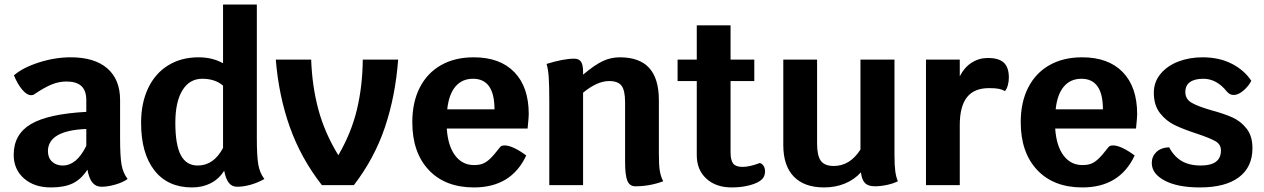

<svg xmlns="http://www.w3.org/2000/svg" viewBox="-20 -811 5536 841"><path d="M539 -27Q518 -12 485 -2.5Q452 7 425 7Q400 7 385 -11Q370 -29 363 -68Q336 -26 299 -8Q262 10 203 10Q130 10 85 -29.5Q40 -69 40 -133Q40 -223 115.5 -267.5Q191 -312 358 -321V-373Q358 -414 336.5 -434Q315 -454 271 -454Q239 -454 207.5 -441.5Q176 -429 130 -398Q125 -394 116 -394Q98 -394 77.5 -418Q57 -442 41 -481Q80 -515 150.5 -537.5Q221 -560 290 -560Q394 -560 450 -511.5Q506 -463 506 -373V-207Q506 -125 512.5 -89Q519 -53 539 -27ZM358 -172V-246Q275 -243 232.5 -218.5Q190 -194 190 -149Q190 -120 208 -103Q226 -86 255 -86Q285 -86 310.5 -107Q336 -128 358 -172Z M1138 -27Q1110 -11 1078.5 -2Q1047 7 1019 7Q996 7 982.5 -10Q969 -27 962 -63Q939 -27 903 -8.5Q867 10 821 10Q715 10 656.5 -64.5Q598 -139 598 -273Q598 -360 629 -425Q660 -490 717 -525Q774 -560 850 -560Q910 -560 957 -534V-791H1105V-207Q1105 -126 1111.5 -89.5Q1118 -53 1138 -27ZM957 -163V-436Q922 -466 866 -466Q810 -466 779 -415.5Q748 -365 748 -273Q748 -177 772 -131.5Q796 -86 846 -86Q916 -86 957 -163Z M1724 -550Q1712 -390 1666 -253.5Q1620 -117 1530 0H1390Q1298 -118 1249.5 -254.5Q1201 -391 1188 -550H1343Q1347 -434 1374.5 -331.5Q1402 -229 1462 -131Q1519 -229 1543.5 -331.5Q1568 -434 1569 -550Z M2291 -248H1937Q1942 -172 1973.5 -130Q2005 -88 2056 -88Q2079 -88 2094.5 -94Q2110 -100 2126.5 -115.5Q2143 -131 2170 -166Q2175 -174 2191 -174Q2208 -174 2232.5 -162.5Q2257 -151 2285 -130Q2220 10 2056 10Q1930 10 1858 -66.5Q1786 -143 1786 -276Q1786 -363 1818.5 -427Q1851 -491 1911.5 -525.5Q1972 -560 2055 -560Q2170 -560 2233 -495Q2296 -430 2296 -311Q2296 -297 2291 -248ZM2146 -332Q2146 -466 2052 -466Q2004 -466 1975 -432Q1946 -398 1939 -332Z M2885 -17Q2826 5 2763 5Q2738 5 2728 -19Q2718 -43 2718 -102V-363Q2718 -415 2702.5 -435.5Q2687 -456 2648 -456Q2596 -456 2534 -405V0H2386V-370Q2386 -437 2383.5 -473Q2381 -509 2374 -531Q2448 -554 2495 -554Q2516 -554 2525 -540.5Q2534 -527 2534 -496V-484Q2585 -527 2620.5 -543.5Q2656 -560 2695 -560Q2781 -560 2823.5 -513.5Q2866 -467 2866 -372V-138Q2866 -88 2870 -63Q2874 -38 2885 -17Z M3331 -60Q3331 -39 3318 -26Q3302 -10 3265.5 0Q3229 10 3185 10Q3116 10 3074 -28.5Q3032 -67 3032 -131V-456H2948V-550H3032V-700H3180V-550H3284V-456H3180V-144Q3180 -109 3191.5 -94.5Q3203 -80 3232 -80Q3264 -80 3308 -97Q3319 -94 3325 -84Q3331 -74 3331 -60Z M3913 -17Q3893 -7 3865 -1Q3837 5 3812 5Q3783 5 3769 -9Q3755 -23 3751 -56Q3722 -24 3680.5 -7Q3639 10 3590 10Q3503 10 3457 -37.5Q3411 -85 3411 -175V-550H3559V-182Q3559 -129 3575.5 -106.5Q3592 -84 3632 -84Q3703 -84 3749 -156V-550H3898V-133Q3898 -87 3901.5 -61Q3905 -35 3913 -17Z M4399 -471Q4399 -454 4394.5 -437.5Q4390 -421 4382 -412Q4370 -419 4355 -422Q4340 -425 4312 -425Q4247 -425 4215.5 -385Q4184 -345 4184 -263V0H4036V-550H4184V-477Q4204 -516 4236 -536.5Q4268 -557 4307 -557Q4355 -557 4377 -536.5Q4399 -516 4399 -471Z M4956 -248H4602Q4607 -172 4638.5 -130Q4670 -88 4721 -88Q4744 -88 4759.5 -94Q4775 -100 4791.5 -115.5Q4808 -131 4835 -166Q4840 -174 4856 -174Q4873 -174 4897.5 -162.5Q4922 -151 4950 -130Q4885 10 4721 10Q4595 10 4523 -66.5Q4451 -143 4451 -276Q4451 -363 4483.5 -427Q4516 -491 4576.5 -525.5Q4637 -560 4720 -560Q4835 -560 4898 -495Q4961 -430 4961 -311Q4961 -297 4956 -248ZM4811 -332Q4811 -466 4717 -466Q4669 -466 4640 -432Q4611 -398 4604 -332Z M5025 -97Q5025 -125 5044.5 -144.5Q5064 -164 5101 -166Q5122 -126 5155.5 -106Q5189 -86 5240 -86Q5328 -86 5328 -152Q5328 -179 5303 -193Q5278 -207 5221 -226Q5163 -245 5125.5 -263Q5088 -281 5061 -315.5Q5034 -350 5034 -405Q5034 -452 5063.5 -487.5Q5093 -523 5141.5 -541.5Q5190 -560 5247 -560Q5320 -560 5375 -532Q5430 -504 5461 -457Q5448 -432 5425.5 -413.5Q5403 -395 5385 -395Q5375 -395 5368 -398.5Q5361 -402 5354 -410Q5309 -466 5251 -466Q5213 -466 5192.5 -451.5Q5172 -437 5172 -408Q5172 -377 5199.5 -361Q5227 -345 5286 -328Q5342 -313 5378.5 -296.5Q5415 -280 5440.5 -247.5Q5466 -215 5466 -162Q5466 -79 5406.5 -34.5Q5347 10 5236 10Q5138 10 5081.5 -20Q5025 -50 5025 -97Z"/></svg>

Font: Krub
Style: Bold
Weight: 700
Version: Version 1.000; ttfautohint (v1.6)